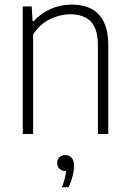

<svg xmlns="http://www.w3.org/2000/svg" viewBox="-20 -568 550 814"><path d="M76.5 -540.5H114.5L118 -478H122.5Q153.5 -512 195 -530.2Q236.5 -548.5 283 -548.5Q439 -548.5 439 -376.5V0H395V-375Q395 -446 364.8 -476.8Q334.5 -507.5 278 -507.5Q235.5 -507.5 192 -486.8Q148.5 -466 120.5 -421.5V0H76.5ZM294 135.5Q294 154.5 287.8 179Q281.5 203.5 270.5 226H242.5Q257.5 187.5 260 157H258Q242 157 232.2 147.5Q222.5 138 222.5 123Q222.5 108 231.8 98.8Q241 89.5 256.5 89.5Q274 89.5 284 101.2Q294 113 294 135.5Z"/></svg>

Font: Encode Sans Semi Condensed ExLight
Style: Regular
Weight: 275
Width: 4
Designer: Multiple Designers
Foundry: Impallari Type
Version: Version 2.000